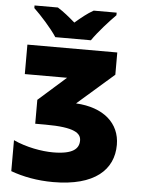

<svg xmlns="http://www.w3.org/2000/svg" viewBox="-61 -975 758 1032"><g transform="rotate(5 317.5 -458.5)"><path d="M526 -927H402C367 -907 339 -884 304 -854C269 -884 244 -905 209 -927H83V-913C121 -877 179 -813 209 -767H401C432 -813 492 -879 526 -913ZM548 -714H63V-555H291L142 -423V-294H197C355 -294 390 -264 390 -225C390 -182 360 -149 250 -149C190 -149 105 -164 36 -196V-29C101 -5 179 10 265 10C489 10 589 -85 589 -219C589 -335 501 -414 351 -422L548 -594Z"/></g></svg>

Font: Noto Sans UI Black
Style: Regular
Weight: 900
Designer: Monotype Design Team
Foundry: Monotype Imaging Inc.
Version: Version 1.901